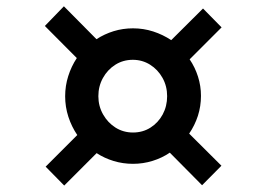

<svg xmlns="http://www.w3.org/2000/svg" viewBox="-20 -648 827 610"><path d="M125 -118.5 225.5 -219Q207.5 -245.5 197.2 -277Q187 -308.5 187 -342Q187 -375.5 196.8 -406.2Q206.5 -437 224 -463.5L122.5 -565.5L183 -628L286.5 -523.5Q312 -540 341.2 -549Q370.5 -558 402.5 -558Q436 -558 466.8 -548Q497.5 -538 524 -520.5L625 -621L684 -561L582.5 -459.5Q599.5 -434.5 609 -404.8Q618.5 -375 618.5 -343.5Q618.5 -310.5 608.8 -280.2Q599 -250 581 -223.5L683.5 -121.5L622 -59.5L519.5 -163Q494.5 -146 464.5 -136.8Q434.5 -127.5 402.5 -127.5Q370.5 -127.5 341 -136.5Q311.5 -145.5 287 -161.5L184 -58.5ZM292.5 -342.5Q292.5 -311 307.5 -284.5Q322.5 -258 347.2 -242.5Q372 -227 402.5 -227Q433.5 -227 458 -242.5Q482.5 -258 496.8 -284.2Q511 -310.5 511 -342.5Q511 -374.5 496.2 -400.8Q481.5 -427 456.8 -442.5Q432 -458 402 -458Q371 -458 346.2 -442.2Q321.5 -426.5 307 -400.2Q292.5 -374 292.5 -342.5Z"/></svg>

Font: Merriweather 36pt ExtraBold
Style: Italic
Weight: 800
Italic angle: -7.8°
Version: Version 2.101